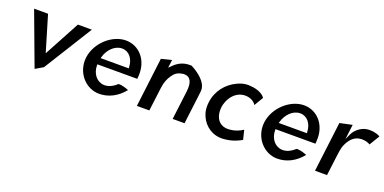

<svg xmlns="http://www.w3.org/2000/svg" viewBox="-15 -1030 3154 1578"><g transform="rotate(20 1562.0 -241.0)"><path d="M220 -472H98L271 -8L339 -48L603 -472H481L313 -160Z M743 -209V-220H1092C1093 -229 1094 -236 1094 -245C1104 -389 1011 -485 898 -485C780 -485 654 -376 637 -241C621 -107 720 3 838 3C917 3 994 -34 1052 -107C1030 -116 992 -130 961 -127C925 -93 886 -77 850 -79C786 -83 744 -140 743 -209ZM996 -289 997 -277H751L754 -288C772 -354 826 -412 891 -412C952 -412 993 -359 996 -289Z M1582 -10 1614 -270C1616 -283 1617 -294 1618 -307C1625 -403 1473 -476 1473 -475C1462 -475 1450 -475 1440 -474C1388 -469 1349 -444 1318 -411L1299 -393L1308 -463L1218 -441L1165 -10H1274L1300 -216C1306 -265 1321 -303 1343 -333C1362 -362 1386 -380 1422 -385C1427 -387 1434 -388 1440 -388C1500 -388 1519 -340 1509 -260L1478 -10Z M1822 -242C1823 -254 1827 -265 1831 -277C1849 -333 1892 -381 1948 -392C2000 -402 2049 -382 2070 -347L2117 -426C2103 -450 2057 -480 1987 -483C1976 -485 1964 -485 1953 -484C1925 -482 1899 -474 1872 -461C1790 -423 1723 -345 1710 -241C1706 -207 1707 -177 1715 -148C1739 -65 1807 -4 1894 2C1904 3 1914 3 1924 2C1998 -2 2055 -30 2081 -46L2061 -128L2058 -126C2035 -111 1999 -93 1956 -89C1864 -75 1809 -139 1822 -242Z M2301 -209V-220H2650C2651 -229 2652 -236 2652 -245C2662 -389 2569 -485 2456 -485C2338 -485 2212 -376 2195 -241C2179 -107 2278 3 2396 3C2475 3 2552 -34 2610 -107C2588 -116 2550 -130 2519 -127C2483 -93 2444 -77 2408 -79C2344 -83 2302 -140 2301 -209ZM2554 -289 2555 -277H2309L2312 -288C2330 -354 2384 -412 2449 -412C2510 -412 2551 -359 2554 -289Z M3124 -456C3110 -464 3084 -478 3027 -478C2964 -478 2910 -430 2892 -390L2869 -340L2885 -470L2777 -447L2723 -10H2828L2852 -201C2854 -220 2858 -240 2862 -258V-259C2878 -314 2917 -377 2980 -383C2983 -384 2988 -385 2993 -385C3034 -385 3056 -375 3070 -366Z"/></g></svg>

Font: Bluebird
Style: LiNrwObl
Weight: 300
Designer: Jasper
Foundry: Cannot Into Space Fonts
Version: Version 0.98